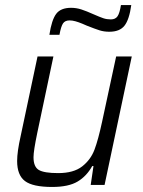

<svg xmlns="http://www.w3.org/2000/svg" viewBox="-20 -734 568 762"><path d="M48 -95Q48 -132 62 -194L129 -510H192L128 -207Q113 -135 113 -110Q113 -72 134 -59.5Q155 -47 211 -47Q272 -47 306 -73.5Q340 -100 355 -140Q370 -180 385 -250L441 -510H503L395 0H340L351 -75H346Q324 -35 288 -13.5Q252 8 187 8Q110 8 79 -15.5Q48 -39 48 -95ZM262 -703Q283 -703 303 -696.5Q323 -690 352 -677Q377 -666 390.5 -661.5Q404 -657 420 -657Q438 -657 446.5 -669.5Q455 -682 460 -714H501Q493 -656 474 -632Q455 -608 414 -608Q393 -608 375.5 -613.5Q358 -619 325 -632Q321 -634 306.5 -640Q292 -646 279.5 -649.5Q267 -653 256 -653Q238 -653 230 -641Q222 -629 216 -596H176Q185 -655 203 -679Q221 -703 262 -703Z"/></svg>

Font: Saira Semi Condensed Light
Style: Italic
Weight: 300
Width: 4
Italic angle: -12°
Designer: Hector Gatti with collaboration of the Omnibus-Type team
Foundry: Omnibus-Type
Version: Version 1.001; ttfautohint (v1.8)